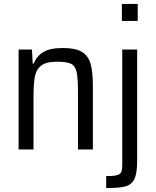

<svg xmlns="http://www.w3.org/2000/svg" viewBox="-20 -763 796 980"><path d="M75 0ZM378 -294Q378 -367 370.5 -397.5Q363 -428 341.5 -438Q320 -448 270 -448Q215 -448 189.5 -427.5Q164 -407 157.5 -370Q151 -333 151 -265V0H75V-510H143L147 -438H152Q167 -477 201.5 -497.5Q236 -518 301 -518Q366 -518 398.5 -498Q431 -478 442.5 -437Q454 -396 454 -322V0H378ZM602 -656V-743H683V-656ZM522 136Q560 136 577 131Q594 126 599 115Q604 104 604 81V-510H680V59Q680 123 665.5 151.5Q651 180 619.5 188.5Q588 197 522 197Z"/></svg>

Font: Assailand
Style: Regular
Weight: 400
Designer: Hector Gatti with collaboration of the Omnibus-Type team
Foundry: Omnibus-Type
Version: Version 0.072;October 19, 2019;FontCreator 12.0.0.2547 64-bi